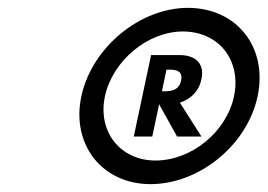

<svg xmlns="http://www.w3.org/2000/svg" viewBox="-20 -860 680 488"><path d="M186.7 -615C160.6 -492 240.3 -392 362.3 -392C487.3 -392 608.6 -492 634.7 -615C661.1 -739 582.5 -840 457.5 -840C335.5 -840 213.1 -739 186.7 -615ZM246.7 -615C266.1 -706 355.8 -780 444.8 -780C536.8 -780 594.1 -706 574.7 -615C555.6 -525 467.1 -452 375.1 -452C286.1 -452 227.6 -525 246.7 -615ZM364 -720 320 -513H367L384.5 -595L430 -513H492L437.3 -599C464.2 -608 485.3 -627 492.1 -659C500.6 -699 476 -720 437 -720ZM391.5 -628 403.2 -683H409.2C426.2 -683 445.8 -681 440.2 -655C434.9 -630 414.5 -628 397.5 -628Z"/></svg>

Font: Hussar Nova
Style: 76
Weight: 700
Foundry: Cannot Into Space Fonts
Version: Version 0.99